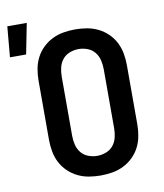

<svg xmlns="http://www.w3.org/2000/svg" viewBox="-139 -891 829 972"><g transform="rotate(-10 275.5 -405.0)"><path d="M300 8Q270 8 240 3Q210 -2 182.5 -15.5Q155 -29 133 -50.5Q111 -72 97.5 -98.5Q84 -125 78.5 -155Q73 -185 73 -215V-520Q73 -550 78.5 -580Q84 -610 97.5 -636.5Q111 -663 133 -684.5Q155 -706 182.5 -719.5Q210 -733 240 -738Q270 -743 300 -743Q330 -743 360 -738Q390 -733 417.5 -719.5Q445 -706 467 -684.5Q489 -663 502.5 -636.5Q516 -610 521.5 -580Q527 -550 527 -520V-215Q527 -185 521.5 -155Q516 -125 502.5 -98.5Q489 -72 467 -50.5Q445 -29 417.5 -15.5Q390 -2 360 3Q330 8 300 8ZM300 -93Q323 -93 345.5 -101.5Q368 -110 382.5 -128Q397 -146 402.5 -169Q408 -192 408 -215V-520Q408 -543 402.5 -566Q397 -589 382.5 -607Q368 -625 345.5 -633.5Q323 -642 300 -642Q277 -642 254.5 -633.5Q232 -625 217.5 -607Q203 -589 197.5 -566Q192 -543 192 -520V-215Q192 -192 197.5 -169Q203 -146 217.5 -128Q232 -110 254.5 -101.5Q277 -93 300 -93ZM-49 -661 -35 -818H65L34 -661Z"/></g></svg>

Font: Iosevka Book
Style: Bold
Weight: 700
Designer: Belleve Invis
Foundry: Belleve Invis
Version: Version 28.0.7; ttfautohint (v1.8.3)